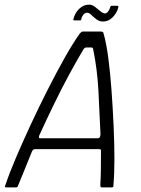

<svg xmlns="http://www.w3.org/2000/svg" viewBox="-20 -809 610 829"><path d="M6 0Q2 0 1.5 -2.5Q1 -5 4 -12Q20 -60 48.5 -127Q77 -194 112 -269.5Q147 -345 185 -420Q223 -495 259 -559Q295 -623 325 -665Q329 -669 332 -671Q335 -673 338 -673H417Q421 -672 423.5 -671Q426 -670 427 -665Q439 -624 447.5 -559.5Q456 -495 461.5 -419Q467 -343 470.5 -266Q474 -189 474 -123Q474 -57 470 -13Q470 -5 469 -2.5Q468 0 463 0H419Q415 0 414.5 -2Q414 -4 413 -10Q415 -38 415.5 -76Q416 -114 416 -156Q417 -162 414.5 -163.5Q412 -165 406 -165H132Q127 -165 124 -163Q121 -161 118 -155Q102 -114 86 -76Q70 -38 59 -10Q57 -4 55.5 -2Q54 0 50 0ZM155 -212H403Q407 -212 410 -215.5Q413 -219 414 -228Q410 -322 405 -416.5Q400 -511 382 -598Q381 -604 374 -604H353Q346 -604 341 -597Q315 -554 281 -491.5Q247 -429 213 -359Q179 -289 149 -223Q148 -220 148 -216Q148 -212 155 -212ZM301 -721Q295 -721 297 -726Q303 -753 322 -771Q341 -789 364 -789Q378 -789 390 -779.5Q402 -770 413.5 -760.5Q425 -751 434 -751Q440 -751 446.5 -759Q453 -767 456 -778Q457 -784 461 -784H487Q492 -784 491 -778Q486 -755 467.5 -735.5Q449 -716 425 -716Q409 -716 396.5 -725.5Q384 -735 374.5 -744.5Q365 -754 356 -754Q347 -754 340 -745.5Q333 -737 331 -726Q331 -721 326 -721Z"/></svg>

Font: Glory Light
Style: Italic
Weight: 300
Italic angle: -12°
Version: Version 1.011